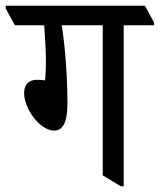

<svg xmlns="http://www.w3.org/2000/svg" viewBox="-57 -643 557 669"><path d="M132 -188C162 -188 178 -217 178 -281C178 -394 167 -502 158 -555H301V-32L364 6H374V-555H480V-564L448 -623H-37V-613L-5 -555H97C101 -499 103 -460 103 -426C103 -410 102 -380 100 -363C93 -364 83 -365 72 -365C43 -365 27 -348 27 -319C27 -264 82 -188 132 -188Z"/></svg>

Font: Noto Serif Devanagari Condensed
Style: Regular
Weight: 400
Width: 3
Designer: Universal Thirst, Indian Type Foundry and the Monotype Design Team
Foundry: Monotype Imaging Inc.
Version: Version 2.004